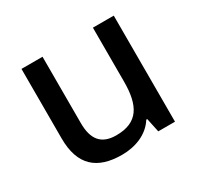

<svg xmlns="http://www.w3.org/2000/svg" viewBox="-122 -687 875 845"><g transform="rotate(-30 315.0 -264.5)"><path d="M547 -539H441V-266C441 -144 405 -77 294 -77C219 -77 185 -118 185 -202V-539H78V-186C78 -49 147 10 273 10C341 10 407 -15 442 -71H447L462 0H547Z"/></g></svg>

Font: Noto Sans Hanifi Rohingya Medium
Style: Regular
Weight: 500
Designer: Monotype Design Team and DaltonMaag
Foundry: Google LLC
Version: Version 2.102